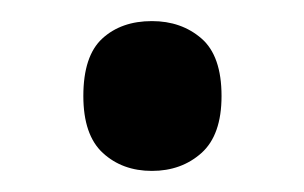

<svg xmlns="http://www.w3.org/2000/svg" viewBox="-20 -150 288 182"><path d="M59 -59Q59 -97 77 -113.5Q95 -130 124 -130Q152 -130 171 -113.5Q190 -97 190 -59Q190 -22 171 -5Q152 12 124 12Q96 12 77.5 -5Q59 -22 59 -59Z"/></svg>

Font: Noto Sans Display SemiCondensed Medium
Style: Regular
Weight: 500
Width: 4
Designer: Monotype Design Team
Foundry: Monotype Imaging Inc.
Version: Version 2.003